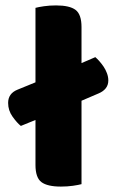

<svg xmlns="http://www.w3.org/2000/svg" viewBox="-20 -681 430 709"><path d="M111 -72V-238L57 -216Q43 -227 26.5 -250Q10 -273 10 -301Q10 -336 45 -350L111 -377V-652Q122 -655 142.5 -658Q163 -661 187 -661Q237 -661 259 -644.5Q281 -628 281 -581V-448L332 -470Q339 -464 347 -455Q355 -446 362.5 -435Q370 -424 375 -410.5Q380 -397 380 -384Q380 -367 370.5 -355Q361 -343 344 -336L281 -309V-1Q270 2 249.5 5Q229 8 205 8Q155 8 133 -8.5Q111 -25 111 -72Z"/></svg>

Font: Baloo 2 Latin ExtraBold
Style: Regular
Weight: 400
Designer: Sarang Kulkarni and Ek Type
Foundry: Ek Type
Version: Version 1.001